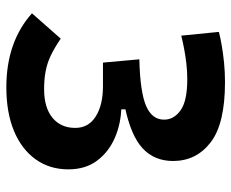

<svg xmlns="http://www.w3.org/2000/svg" viewBox="-84 -660 753 626"><g transform="rotate(90 293.0 -346.5)"><path d="M264.2 9.8Q116.2 9.8 22.9 -73.7L105.5 -167.5Q134.3 -147.9 158.7 -136Q183.1 -124 209.7 -118.7Q236.3 -113.3 270.5 -113.3Q330.1 -113.3 363.3 -140.4Q396.5 -167.5 396.5 -214.8Q396.5 -258.3 359.1 -281.7Q321.8 -305.2 260.7 -305.2H183.6L172.9 -423.8Q278.8 -426.3 324.2 -445.6Q369.6 -464.8 369.6 -504.4Q369.6 -536.6 339.1 -558.3Q308.6 -580.1 237.8 -580.1Q211.4 -580.1 186.3 -577.1Q161.1 -574.2 138.4 -569.8Q115.7 -565.4 95.7 -560.5L83.5 -683.1Q101.6 -688 127.2 -692.4Q152.8 -696.8 183.6 -700Q214.4 -703.1 247.1 -703.1Q383.3 -703.1 443.8 -656.2Q504.4 -609.4 504.4 -533.7Q504.4 -473.1 463.4 -434.8Q422.4 -396.5 327.6 -376.5L335.9 -399.9V-342.8L327.6 -365.2Q380.9 -364.3 427.5 -344.5Q474.1 -324.7 502.9 -286.6Q531.7 -248.5 531.7 -192.4Q531.7 -131.3 499 -85.7Q466.3 -40 406.5 -15.1Q346.7 9.8 264.2 9.8Z"/></g></svg>

Font: Cascadia Mono
Style: Regular
Weight: 400
Monospace: yes
Designer: Aaron Bell
Foundry: Saja Typeworks
Version: Version 2102.003